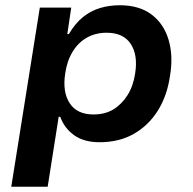

<svg xmlns="http://www.w3.org/2000/svg" viewBox="-20 -533 735 733"><path d="M23 180 132 -504H252L237 -403H243Q267 -444 297 -468Q327 -492 362.5 -502.5Q398 -513 437 -513Q511 -513 558 -478Q605 -443 623.5 -381.5Q642 -320 629 -243Q618 -167 582.5 -110.5Q547 -54 491 -22Q435 10 360 10Q301 10 263.5 -16.5Q226 -43 210 -87H204L162 180ZM337 -96Q381 -96 413 -115.5Q445 -135 467 -170Q489 -205 496 -253Q507 -323 479 -365.5Q451 -408 387 -408Q345 -408 312 -389.5Q279 -371 257.5 -336Q236 -301 229 -253Q218 -182 246 -139Q274 -96 337 -96Z"/></svg>

Font: Nunito Sans 6pt
Style: Bold Italic
Weight: 700
Italic angle: -9°
Version: Version 3.101;gftools[0.9.27]